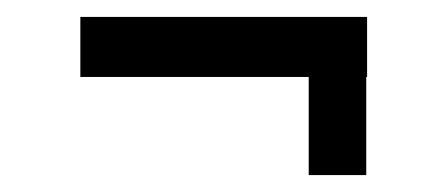

<svg xmlns="http://www.w3.org/2000/svg" viewBox="-20 -324 527 227"><path d="M414 -233H413V-117H345V-233H75V-304H414Z"/></svg>

Font: Arya
Style: Regular
Weight: 400
Designer: Eduardo Rodriguez Tunni, Modular Infotech
Foundry: Eduardo Rodriguez Tunni, Modular Infotech
Version: Version 1.002